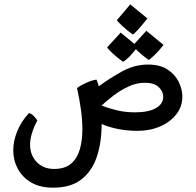

<svg xmlns="http://www.w3.org/2000/svg" viewBox="-20 -595 908 891"><path d="M226.1 275.9Q166 275.9 125 252Q84 228 62.7 188.5Q41.5 148.9 41.5 102.5Q41.5 59.1 60.1 13.7Q78.6 -31.7 114.3 -70.3Q125 -68.4 136.2 -57.1Q147.5 -45.9 153.3 -35.6Q137.7 -7.3 128.7 21.7Q119.6 50.8 119.6 76.7Q119.6 124.5 150.1 156.7Q180.7 189 231 189Q280.8 189 309.3 164.8Q337.9 140.6 350.1 99.1Q362.3 57.6 362.3 5.9Q362.3 -38.1 355.5 -87.2Q348.6 -136.2 337.4 -186.5Q356 -200.2 382.3 -211.7Q408.7 -223.1 427.7 -225.6Q429.2 -222.2 433.1 -212.2Q437 -202.1 438 -194.3Q489.7 -232.4 547.1 -263.9Q604.5 -295.4 667.5 -295.4Q722.2 -295.4 757.1 -272.7Q792 -250 809.1 -215.6Q826.2 -181.2 826.2 -146Q826.2 -100.6 798.3 -64.7Q770.5 -28.8 723.1 -8.3Q675.8 12.2 617.7 12.2Q571.8 12.2 529.1 3.9Q486.3 -4.4 451.7 -19.5Q451.7 64.5 429.7 131.3Q407.7 198.2 358.4 237.1Q309.1 275.9 226.1 275.9ZM607.4 -73.7Q668.5 -73.7 702.9 -93Q737.3 -112.3 737.3 -145.5Q737.3 -171.9 715.8 -191.4Q694.3 -210.9 651.9 -210.9Q613.8 -210.9 576.4 -193.6Q539.1 -176.3 506.8 -151.6Q474.6 -127 451.2 -105Q481.4 -93.3 520.8 -83.5Q560.1 -73.7 607.4 -73.7ZM595.7 -435.1Q569.3 -454.1 547.6 -474.4Q525.9 -494.6 522.5 -501.5L584.5 -574.7L664.1 -509.3Q633.3 -470.7 617.2 -453.6Q601.1 -436.5 595.7 -435.1ZM550.8 -308.6Q524.4 -327.1 502.7 -347.4Q481 -367.7 477.1 -375L540 -443.8L619.6 -377.9Q591.8 -342.3 574 -325.9Q556.2 -309.6 550.8 -308.6ZM669.9 -316.9Q643.6 -335.4 621.6 -356Q599.6 -376.5 596.2 -383.3L659.2 -452.1L738.8 -386.7Q718.3 -359.4 696.8 -339.1Q675.3 -318.8 669.9 -316.9Z"/></svg>

Font: Harmattan
Style: Bold
Weight: 700
Designer: George W. Nuss III and SIL International
Foundry: SIL International
Version: Version 4.000